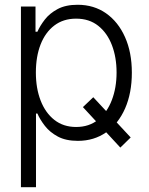

<svg xmlns="http://www.w3.org/2000/svg" viewBox="-20 -573 618 797"><path d="M367.2 -169.4 522.5 -2.4 479.5 39.6 324.2 -128.4ZM66.9 204.1V-545.9H127.4V-441.4H135.3Q146 -465.8 166 -491.7Q186 -517.6 219.2 -535.4Q252.4 -553.2 302.2 -553.2Q369.6 -553.2 420.2 -517.8Q470.7 -482.4 499 -418.9Q527.3 -355.5 527.3 -271.5Q527.3 -187 499.3 -123Q471.2 -59.1 420.7 -23.7Q370.1 11.7 303.2 11.7Q253.4 11.7 220.2 -6.1Q187 -23.9 166.5 -50.3Q146 -76.7 135.3 -101.6H129.4V204.1ZM295.9 -45.9Q350.1 -45.9 387.5 -76.2Q424.8 -106.4 444.3 -157.7Q463.9 -209 463.9 -272Q463.9 -335 444.6 -385.5Q425.3 -436 387.9 -465.8Q350.6 -495.6 295.9 -495.6Q242.7 -495.6 205.3 -467Q168 -438.5 148.4 -388.2Q128.9 -337.9 128.9 -272Q128.9 -206.5 148.7 -155.5Q168.5 -104.5 205.8 -75.2Q243.2 -45.9 295.9 -45.9Z"/></svg>

Font: Inter Tight Light
Style: Regular
Weight: 300
Designer: Rasmus Andersson
Foundry: rsms
Version: Version 3.004